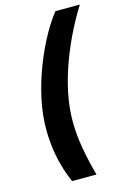

<svg xmlns="http://www.w3.org/2000/svg" viewBox="-135 -834 690 1035"><g transform="rotate(-15 210.0 -317.0)"><path d="M81.5 -294.9Q95.2 -377 125.2 -464.6Q155.3 -552.2 196.5 -632.3Q237.8 -712.4 283.7 -770.5H419.9Q373 -695.8 334.5 -614.3Q295.9 -532.7 269 -451.2Q242.2 -369.6 230 -294.9Q219.2 -230 219.7 -164.3Q220.2 -98.6 232.7 -25.1Q245.1 48.3 269.5 137.7H133.3Q88.9 36.1 75.9 -74Q63 -184.1 81.5 -294.9Z"/></g></svg>

Font: Inter 18pt
Style: Bold Italic
Weight: 700
Italic angle: -9.3988°
Designer: Rasmus Andersson
Foundry: rsms
Version: Version 4.001;git-66647c0bb